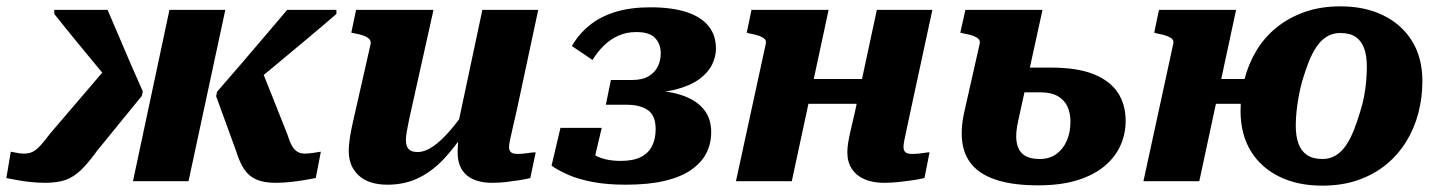

<svg xmlns="http://www.w3.org/2000/svg" viewBox="-36 -571 4536 605"><path d="M869 -149 787 -355 726 -278Q774 -317 825.5 -360Q877 -403 928 -445.5Q979 -488 1024 -527V-540H869Q836 -501 798.5 -457Q761 -413 722.5 -368Q684 -323 648 -282L645 -268L708 -95Q719 -59 734 -37Q749 -15 772.5 -5Q796 5 832 5Q856 5 879 2.5Q902 0 922.5 -3.5Q943 -7 959 -10L975 -93Q967 -92 952.5 -89.5Q938 -87 924 -87Q911 -87 901 -93Q891 -99 883.5 -112.5Q876 -126 869 -149ZM383 0H558L674 -540H498ZM121 -149Q104 -126 91 -112Q78 -98 66.5 -92.5Q55 -87 39 -87Q28 -87 16.5 -89.5Q5 -92 -2 -93L-16 -10Q-1 -7 18 -3.5Q37 0 59.5 2.5Q82 5 107 5Q145 5 170.5 -4Q196 -13 219 -35Q242 -57 270 -96L411 -269L414 -283Q396 -323 376.5 -368Q357 -413 338.5 -457Q320 -501 303 -540H135V-527Q157 -499 182.5 -468Q208 -437 234.5 -404.5Q261 -372 287.5 -340.5Q314 -309 338 -281L298 -356Z M1253 -194Q1249 -172 1246 -157.5Q1243 -143 1243 -130Q1243 -118 1246.5 -109.5Q1250 -101 1258 -96.5Q1266 -92 1280 -92Q1303 -92 1328.5 -109.5Q1354 -127 1382.5 -160Q1411 -193 1441 -238L1447 -181Q1410 -124 1371.5 -80Q1333 -36 1287.5 -12.5Q1242 11 1185 11Q1126 11 1094.5 -18Q1063 -47 1063 -94Q1063 -116 1067 -140.5Q1071 -165 1078 -195L1132 -433Q1133 -442 1127.5 -448Q1122 -454 1110 -458.5Q1098 -463 1081 -466L1071 -468L1086 -540H1330ZM1592 -222Q1584 -188 1579 -165.5Q1574 -143 1571 -129Q1568 -115 1568 -108Q1568 -96 1574.5 -91Q1581 -86 1595 -86Q1611 -86 1626 -88.5Q1641 -91 1652 -91L1635 -10Q1619 -6 1599.5 -3Q1580 0 1559 2.5Q1538 5 1514 5Q1463 5 1434.5 -19Q1406 -43 1406 -91Q1406 -96 1406.5 -104.5Q1407 -113 1407.5 -124.5Q1408 -136 1409 -149L1399 -140L1484 -540H1660Z M1969 -470Q1938 -470 1912.5 -458.5Q1887 -447 1867 -427.5Q1847 -408 1831 -382L1766 -426Q1788 -464 1822 -491.5Q1856 -519 1903.5 -533.5Q1951 -548 2013 -548Q2081 -548 2127 -533Q2173 -518 2196.5 -489Q2220 -460 2220 -418Q2220 -392 2207.5 -367Q2195 -342 2168 -322Q2141 -302 2097 -290Q2053 -278 1989 -278L2037 -302L2030 -264L1995 -287Q2059 -287 2106 -273Q2153 -259 2179 -229.5Q2205 -200 2205 -155Q2205 -118 2189.5 -88Q2174 -58 2141.5 -35.5Q2109 -13 2058 -1Q2007 11 1936 11Q1877 11 1832 2.5Q1787 -6 1755 -20Q1723 -34 1702 -49L1730 -168H1860L1832 -49Q1821 -49 1811.5 -60.5Q1802 -72 1798.5 -88Q1795 -104 1801 -118Q1811 -100 1828.5 -88Q1846 -76 1868.5 -70Q1891 -64 1920 -64Q1959 -64 1983 -76Q2007 -88 2018.5 -110.5Q2030 -133 2030 -164Q2030 -207 2005.5 -224Q1981 -241 1937 -241H1873L1889 -319H1957Q1987 -319 2006.5 -330Q2026 -341 2036 -360Q2046 -379 2046 -403Q2046 -432 2028.5 -451Q2011 -470 1969 -470Z M2429 -244H2738L2756 -322H2447ZM2283 0H2459L2575 -540H2332L2317 -468L2328 -465Q2346 -462 2357.5 -457.5Q2369 -453 2374 -447.5Q2379 -442 2377 -433ZM2811 -108Q2811 -115 2813.5 -128.5Q2816 -142 2821 -164Q2826 -186 2832 -216L2902 -540H2727L2657 -214Q2649 -181 2644 -158.5Q2639 -136 2636.5 -120.5Q2634 -105 2634 -91Q2634 -60 2648.5 -38.5Q2663 -17 2688.5 -6Q2714 5 2750 5Q2774 5 2796.5 2.5Q2819 0 2839.5 -3Q2860 -6 2877 -10L2893 -91Q2887 -91 2878 -89.5Q2869 -88 2858.5 -87Q2848 -86 2837 -86Q2824 -86 2817.5 -91Q2811 -96 2811 -108Z M3235 13Q3161 13 3110.5 -2Q3060 -17 3032 -46Q3004 -75 2997 -118Q2990 -161 3002 -216L3051 -433Q3053 -442 3048 -447.5Q3043 -453 3032 -457.5Q3021 -462 3003 -465L2990 -468L3006 -540H3249L3173 -193Q3163 -151 3167.5 -123.5Q3172 -96 3190 -83Q3208 -70 3240 -70Q3271 -70 3292.5 -85.5Q3314 -101 3325.5 -127.5Q3337 -154 3337 -187Q3337 -215 3327.5 -235.5Q3318 -256 3297 -268Q3276 -280 3244 -280H3112L3130 -358H3275Q3358 -358 3409.5 -337.5Q3461 -317 3486 -279.5Q3511 -242 3511 -190Q3511 -150 3495 -113.5Q3479 -77 3445.5 -48.5Q3412 -20 3360 -3.5Q3308 13 3235 13Z M3713 -244H3976L3994 -322H3731ZM3567 0H3743L3859 -540H3616L3601 -468L3612 -465Q3630 -462 3641.5 -457.5Q3653 -453 3658 -447.5Q3663 -442 3661 -433ZM4188 -551Q4125 -551 4074.5 -533Q4024 -515 3986 -484Q3948 -453 3923 -411.5Q3898 -370 3885.5 -321.5Q3873 -273 3873 -222Q3873 -148 3905 -95.5Q3937 -43 3995 -14.5Q4053 14 4130 14Q4194 14 4244.5 -4Q4295 -22 4332.5 -53Q4370 -84 4395.5 -125.5Q4421 -167 4433.5 -215.5Q4446 -264 4446 -315Q4446 -389 4413.5 -441.5Q4381 -494 4323 -522.5Q4265 -551 4188 -551ZM4271 -362Q4271 -341 4269 -317Q4267 -293 4262.5 -268.5Q4258 -244 4250 -219Q4241 -189 4230.5 -162Q4220 -135 4206 -114Q4192 -93 4173.5 -81.5Q4155 -70 4131 -70Q4101 -70 4082.5 -82.5Q4064 -95 4055.5 -118.5Q4047 -142 4047 -175Q4047 -197 4049.5 -220.5Q4052 -244 4056.5 -268.5Q4061 -293 4068 -318Q4077 -348 4087.5 -375Q4098 -402 4112 -423Q4126 -444 4144.5 -455.5Q4163 -467 4187 -467Q4218 -467 4236 -454.5Q4254 -442 4262.5 -418.5Q4271 -395 4271 -362Z"/></svg>

Font: Roboto Serif
Style: Bold Italic
Weight: 700
Italic angle: -10°
Designer: Greg Gazdowicz
Foundry: Commercial Type
Version: Version 1.008